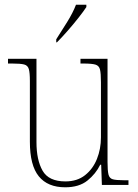

<svg xmlns="http://www.w3.org/2000/svg" viewBox="-20 -786 586 816"><path d="M257 10Q183 10 145 -36.5Q107 -83 107 -184V-442Q107 -477 102.5 -492.5Q98 -508 82.5 -512Q67 -516 32 -516H14V-536H135V-182Q135 -106 161 -60.5Q187 -15 258 -15Q308 -15 341.5 -41.5Q375 -68 392 -110.5Q409 -153 409 -202V-436Q409 -474 405 -490.5Q401 -507 385.5 -511.5Q370 -516 334 -516H322V-536H437V-97Q437 -61 441 -44.5Q445 -28 459.5 -24Q474 -20 505 -20H526V0H413L410 -86H406Q387 -47 351.5 -18.5Q316 10 257 10ZM219 -619Q241 -653 265.5 -692.5Q290 -732 303 -766H347V-756Q336 -739 314 -711Q292 -683 267 -654.5Q242 -626 222 -606H219Z"/></svg>

Font: Noto Serif Georgian SemiCondensed Thin
Style: Regular
Weight: 100
Width: 4
Designer: Monotype Design Team, Akaki Razmadze
Foundry: Google LLC
Version: Version 2.003; ttfautohint (v1.8.4.7-5d5b)